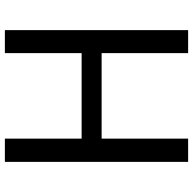

<svg xmlns="http://www.w3.org/2000/svg" viewBox="-22 -750 773 768"><g transform="rotate(-90 364.0 -366.5)"><path d="M100 0H193V-346H535V0H627V-733H535V-426H193V-733H100Z"/></g></svg>

Font: Noto Sans JP Regular
Style: Regular
Weight: 400
Designer: Ryoko NISHIZUKA (kana & ideographs); Paul D. Hunt (Latin, Greek & Cyrillic); Wenlong ZHANG (bopomofo); Sandoll Communica
Foundry: Adobe Systems Incorporated
Version: Version 1.004;PS 1.004;hotconv 1.0.82;makeotf.lib2.5.63406